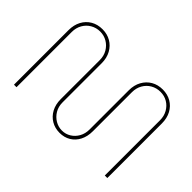

<svg xmlns="http://www.w3.org/2000/svg" viewBox="-125 -1022 1344 1344"><g transform="rotate(45 547.0 -350.0)"><path d="M549 13Q503 13 466.5 -8.5Q430 -30 409 -69Q388 -108 388 -160V-547Q388 -588 369 -620.5Q350 -653 318.5 -671.5Q287 -690 249 -690Q211 -690 179 -671.5Q147 -653 128.5 -620.5Q110 -588 110 -547V0H85V-540Q85 -592 106 -631Q127 -670 164 -691.5Q201 -713 249 -713Q296 -713 333 -691.5Q370 -670 391.5 -631Q413 -592 413 -540V-153Q413 -111 432 -79Q451 -47 482 -28.5Q513 -10 549 -10Q585 -10 615 -28.5Q645 -47 663 -79Q681 -111 681 -153V-540Q681 -592 702.5 -631Q724 -670 761 -691.5Q798 -713 846 -713Q893 -713 930 -691.5Q967 -670 988 -631Q1009 -592 1009 -540V0H984V-547Q984 -588 965.5 -620.5Q947 -653 916 -671.5Q885 -690 846 -690Q807 -690 775 -671.5Q743 -653 724.5 -620.5Q706 -588 706 -547V-160Q706 -108 686 -69Q666 -30 630.5 -8.5Q595 13 549 13Z"/></g></svg>

Font: MuseoModerno Thin Thin
Style: Regular
Weight: 250
Version: Version 1.003